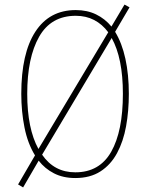

<svg xmlns="http://www.w3.org/2000/svg" viewBox="-20 -768 643 839"><path d="M543 -358Q543 -283 531 -216.5Q519 -150 491.5 -99Q464 -48 419 -19Q374 10 309 10Q256 10 216 -10.5Q176 -31 149 -66L81 51L59 38L133 -89Q101 -141 87 -211Q73 -281 73 -358Q73 -535 134.5 -629.5Q196 -724 311 -724Q361 -724 400 -705Q439 -686 467 -652L524 -748L546 -736L483 -629Q513 -580 528 -511Q543 -442 543 -358ZM99 -358Q99 -206 148 -117L453 -627Q427 -662 391.5 -680.5Q356 -699 311 -699Q203 -699 151 -607.5Q99 -516 99 -358ZM517 -358Q517 -514 468 -602L164 -92Q217 -15 309 -15Q415 -15 466 -105Q517 -195 517 -358Z"/></svg>

Font: Noto Sans Khmer Condensed Thin
Style: Regular
Weight: 100
Width: 3
Designer: Danh Hong and the Monotype Design Team
Foundry: Monotype Imaging Inc.
Version: Version 2.004; ttfautohint (v1.8.4.7-5d5b)